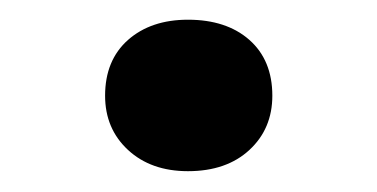

<svg xmlns="http://www.w3.org/2000/svg" viewBox="-20 -395 373 190"><path d="M84 -225.6ZM84 -300.3Q84 -335.4 106.7 -355.5Q129.4 -375.5 166 -375.5Q204.1 -375.5 226.8 -355.5Q249.5 -335.4 249.5 -300.3Q249.5 -267.6 226.8 -246.6Q204.1 -225.6 166 -225.6Q129.4 -225.6 106.7 -246.6Q84 -267.6 84 -300.3Z"/></svg>

Font: PT Astra Sans
Style: Bold
Weight: 700
Designer: A.Korolkova, I. Chaeva
Foundry: ParaType Ltd
Version: Version 1.001; ttfautohint (v1.6)